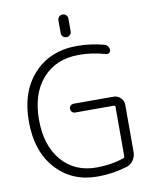

<svg xmlns="http://www.w3.org/2000/svg" viewBox="-100 -1029 879 1092"><g transform="rotate(-10 339.5 -483.0)"><path d="M308.6 -851.6V-925.8Q308.6 -937.5 316.9 -945.8Q325.2 -954.1 337.4 -954.1Q349.6 -954.1 357.9 -945.8Q366.2 -937.5 366.2 -925.8V-851.6Q366.2 -839.8 357.9 -831.5Q349.6 -823.2 337.4 -823.2Q325.2 -823.2 316.9 -831.5Q308.6 -839.8 308.6 -851.6ZM311.5 -443.4H542Q565.4 -443.4 582.5 -426.3Q599.6 -409.2 599.6 -385.7V-114.3Q599.6 -87.9 585 -66.4Q570.3 -44.9 545.9 -37.1Q462.9 -11.7 374 -11.7Q227.5 -11.7 135.3 -113.3Q43 -214.8 43 -387.7Q43 -559.6 137.2 -661.6Q231.4 -763.7 386.7 -763.7Q464.8 -763.7 542 -743.2Q553.7 -740.2 561 -730.5Q568.4 -720.7 568.4 -708Q568.4 -698.2 560.1 -692.4Q551.8 -686.5 542 -689.5Q464.8 -711.9 389.6 -711.9Q255.9 -711.9 178.7 -624.5Q101.6 -537.1 101.6 -387.7Q101.6 -238.3 176.8 -150.9Q252 -63.5 377 -63.5Q463.9 -63.5 536.1 -88.9Q543 -91.8 543 -99.6V-384.8Q543 -392.6 535.2 -392.6H311.5Q300.8 -392.6 293.5 -399.9Q286.1 -407.2 286.1 -418Q286.1 -428.7 293.5 -436Q300.8 -443.4 311.5 -443.4Z"/></g></svg>

Font: Gen Jyuu Gothic Light
Style: Regular
Weight: 200
Designer: [Source Han Sans]
Ryoko NISHIZUKA  (kana & ideographs); Paul D. Hunt (Latin, Greek & Cyrillic); Wenlong ZHANG  (bopomofo
Version: Version 1.002.20150607